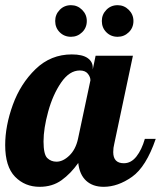

<svg xmlns="http://www.w3.org/2000/svg" viewBox="-33 -715 621 741"><path d="M180 -634Q180 -659 197.5 -677Q215 -695 241 -695Q266 -695 284 -677Q302 -659 302 -634Q302 -608 284 -590.5Q266 -573 241 -573Q215 -573 197.5 -590.5Q180 -608 180 -634ZM360 -634Q360 -659 377.5 -677Q395 -695 421 -695Q446 -695 464 -677Q482 -659 482 -634Q482 -608 464 -590.5Q446 -573 421 -573Q395 -573 377.5 -590.5Q360 -608 360 -634ZM-13 -155Q-13 -229 16.5 -310.5Q46 -392 104.5 -448.5Q163 -505 244 -505Q285 -505 305 -491Q325 -477 325 -454V-447L336 -500H480L408 -160Q404 -145 404 -128Q404 -85 445 -85Q473 -85 493.5 -111Q514 -137 526 -179H568Q531 -71 476.5 -32.5Q422 6 367 6Q325 6 299.5 -17.5Q274 -41 269 -86Q240 -45 204.5 -19.5Q169 6 120 6Q63 6 25 -33Q-13 -72 -13 -155ZM268 -179 316 -405Q316 -418 306 -430.5Q296 -443 275 -443Q235 -443 203 -396.5Q171 -350 153 -284.5Q135 -219 135 -169Q135 -119 149.5 -105Q164 -91 185 -91Q210 -91 234.5 -114.5Q259 -138 268 -179Z"/></svg>

Font: Lobster
Style: Regular
Weight: 400
Designer: Impallari Type
Foundry: Impallari Type
Version: Version 2.100